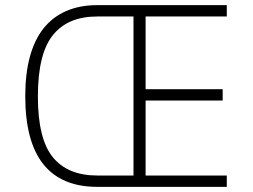

<svg xmlns="http://www.w3.org/2000/svg" viewBox="-20 -725 980 745"><path d="M356 0Q288 0 235.5 -22Q183 -44 148 -88Q113 -132 95.5 -198Q78 -264 78 -352Q78 -439 96 -505Q114 -571 149 -615Q184 -659 236.5 -682Q289 -705 356 -705H860V-661H545V-379H844V-335H545V-44H860V0ZM357 -44H498V-661H357Q243 -661 185 -588.5Q127 -516 127 -351Q127 -186 185 -115Q243 -44 357 -44Z"/></svg>

Font: Nunito Sans 7pt Condensed ExtraLight
Style: Regular
Weight: 250
Width: 3
Designer: Vernon Adams
Foundry: Vernon Adams
Version: Version 3.101;gftools[0.9.27]